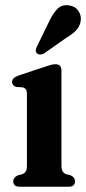

<svg xmlns="http://www.w3.org/2000/svg" viewBox="-20 -711 328 731"><path d="M214 -441.5V-81Q214 -65.5 218.5 -58.5Q223 -51.5 231 -48L249 -43.5Q265.5 -35.5 265.5 -21Q265.5 0 241 0H55Q30.5 0 30.5 -21Q30.5 -35 47 -43L65.5 -48Q74 -51.5 78.2 -58.5Q82.5 -65.5 82.5 -81V-352.5Q82.5 -365.5 78.5 -370.8Q74.5 -376 67 -378.5L41.5 -380Q26 -385.5 26 -399Q26 -414 48 -422.5L150 -456.5Q164 -461.5 173.2 -464Q182.5 -466.5 191.5 -466.5Q214 -466.5 214 -441.5ZM166 -627Q180.5 -658.5 198 -676.5Q215.5 -694.5 242.5 -690.5Q266 -687.5 278 -670.2Q290 -653 287.5 -633.5Q285 -612 270.8 -596.5Q256.5 -581 231.5 -566.5L147 -507Q140 -503.5 132.5 -503.5Q125 -503.5 120.5 -508.5Q115 -514 116.2 -520.8Q117.5 -527.5 121 -534.5Z"/></svg>

Font: Fraunces 72pt S050 SemiBold
Style: Regular
Weight: 600
Version: Version 1.000; ttfautohint (v1.8.3)